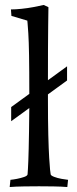

<svg xmlns="http://www.w3.org/2000/svg" viewBox="-20 -750 312 773"><path d="M173 -352Q173 -262 174.5 -205Q176 -148 178 -115Q180 -82 181.5 -67.5Q183 -53 184 -48Q185 -43 198 -38Q211 -33 227.5 -30Q244 -27 254 -26L251 3Q227 1 195 0.5Q163 0 137 0Q112 0 77.5 0.5Q43 1 19 3L22 -26Q33 -27 48.5 -30Q64 -33 77 -37.5Q90 -42 91 -48Q91 -48 92.5 -70.5Q94 -93 95.5 -151Q97 -209 98 -315L25 -262V-319L98 -372Q98 -468 97 -526.5Q96 -585 94 -615.5Q92 -646 91 -656.5Q90 -667 90 -667L26 -686L24 -712Q42 -712 66.5 -714.5Q91 -717 115 -721.5Q139 -726 156 -730L175 -721Q175 -721 174 -647Q173 -573 173 -427L250 -483V-426L173 -370Q173 -362 173 -352Z"/></svg>

Font: Average
Style: Regular
Weight: 400
Designer: Eduardo Tunni
Foundry: Eduardo Rodriguez Tunni
Version: Version 1.003; ttfautohint (v1.8.4.7-5d5b)